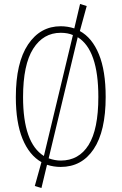

<svg xmlns="http://www.w3.org/2000/svg" viewBox="-20 -824 607 959"><path d="M378.9 -668.9Q440.4 -635.3 474.1 -552.7Q507.8 -470.2 507.8 -339.8Q507.8 -168.9 448.2 -79.6Q388.7 9.8 283.2 9.8Q248 9.8 214.8 -1L187 115.2L153.8 105L187 -14.2Q126 -48.8 92.5 -130.6Q59.1 -212.4 59.1 -338.9Q59.1 -510.7 120.1 -601.8Q181.2 -692.9 283.2 -692.9Q317.9 -692.9 351.1 -682.1L379.9 -804.2L413.1 -793.9ZM95.2 -338.9Q95.2 -109.9 199.2 -44.9L344.2 -648.9Q318.4 -660.2 283.2 -660.2Q196.3 -660.2 145.8 -580.6Q95.2 -501 95.2 -338.9ZM283.2 -22Q374 -22 422.6 -100.1Q471.2 -178.2 471.2 -339.8Q471.2 -574.7 368.2 -638.2L223.1 -33.2Q254.4 -22 283.2 -22Z"/></svg>

Font: Fira Sans Compressed UltraLight
Style: Regular
Weight: 200
Width: 1
Designer: Carrois Corporate & Edenspiekermann AG
Foundry: Carrois Corporate GbR & Edenspiekermann AG
Version: Version 4.203;PS 004.203;hotconv 1.0.88;makeotf.lib2.5.64775